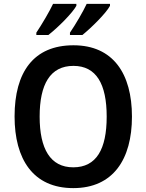

<svg xmlns="http://www.w3.org/2000/svg" viewBox="-20 -958 753 988"><path d="M546 -928V-938H426C408 -899 370 -834 340 -790V-778H404C449 -814 526 -890 546 -928ZM373 -928V-938H253C234 -898 197 -835 167 -790V-778H229C278 -816 352 -890 373 -928ZM659 -358C659 -579 562 -725 358 -725C153 -725 55 -587 55 -359C55 -139 150 10 357 10C562 10 659 -138 659 -358ZM184 -358C184 -524 238 -619 358 -619C476 -619 529 -525 529 -358C529 -190 476 -97 357 -97C239 -97 184 -192 184 -358Z"/></svg>

Font: Noto Sans Gujarati UI SemiCondensed SemiBold
Style: Regular
Weight: 600
Width: 4
Designer: Jelle Bosma - Monotype Design Team, Universal Thirst
Foundry: Monotype Imaging Inc.
Version: Version 2.106